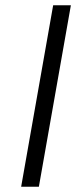

<svg xmlns="http://www.w3.org/2000/svg" viewBox="-20 -706 319 726"><path d="M60 0 181 -686H248L127 0Z"/></svg>

Font: Archivo SemiExpanded ExtraLight
Style: Italic
Weight: 250
Width: 6
Italic angle: -10°
Designer: Hector Gatti
Foundry: Omnibus-Type
Version: Version 2.001